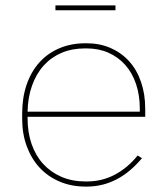

<svg xmlns="http://www.w3.org/2000/svg" viewBox="-20 -685 622 710"><path d="M297 5H301Q331 5 359 -2Q387 -9 412.5 -22.5Q438 -36 461 -55.5Q484 -75 505 -100L489 -110Q452 -64 404.5 -39Q357 -14 302 -14H296Q247 -14 207.5 -31Q168 -48 140 -78.5Q112 -109 97 -152Q82 -195 82 -247V-253H517V-283Q517 -337 501.5 -382Q486 -427 457.5 -458.5Q429 -490 389 -507.5Q349 -525 300 -525H296Q243 -525 199.5 -506.5Q156 -488 125.5 -454Q95 -420 78.5 -372Q62 -324 62 -265V-245Q62 -190 79 -144Q96 -98 126.5 -65Q157 -32 200.5 -13.5Q244 5 297 5ZM82 -272Q83 -325 98.5 -368.5Q114 -412 141.5 -442.5Q169 -473 207.5 -489.5Q246 -506 294 -506H300Q345 -506 381 -490Q417 -474 443 -445Q469 -416 483 -374.5Q497 -333 497 -283V-272ZM185 -647H407V-665H185Z"/></svg>

Font: Fixel Variable
Style: Regular
Weight: 100
Width: 3
Designer: AlfaBravo + MacPaw
Foundry: Kyrylo Tkachov, Marchela Mozhyna, Serhii Makarenko, Maria Weinstein, Zakhar Kryvoshyya
Version: Version 1.211